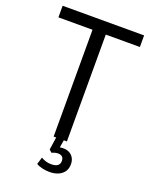

<svg xmlns="http://www.w3.org/2000/svg" viewBox="-164 -793 848 1074"><g transform="rotate(20 260.5 -255.5)"><path d="M221 0V-636H18V-705H503V-636H300V0ZM266 194Q245 194 223 189Q201 184 187 175L200 133Q214 141 228.5 145.5Q243 150 260 150Q286 150 298.5 140.5Q311 131 311 112Q311 97 302.5 88.5Q294 80 277 80Q268 80 259 82.5Q250 85 240 89L225 75L239 -20H285L272 57L251 51Q259 47 271.5 45Q284 43 296 43Q316 43 331.5 51.5Q347 60 356 75.5Q365 91 365 113Q365 138 353 156Q341 174 318.5 184Q296 194 266 194Z"/></g></svg>

Font: Nunito Sans 10pt Condensed
Style: Regular
Weight: 400
Width: 3
Designer: Vernon Adams
Foundry: Vernon Adams
Version: Version 3.101;gftools[0.9.27]